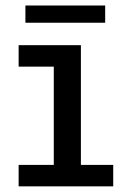

<svg xmlns="http://www.w3.org/2000/svg" viewBox="-20 -660 440 680"><path d="M46 0V-76H170.5V-424H46V-500H266.5V-76H381V0ZM70 -579.5V-640.5H352.5V-579.5Z"/></svg>

Font: Trispace SemiCondensed
Style: Regular
Weight: 400
Width: 4
Designer: Tyler Finck
Foundry: Etcetera Type Company
Version: Version 1.210; ttfautohint (v1.8.3)